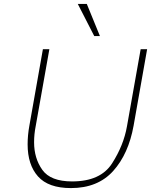

<svg xmlns="http://www.w3.org/2000/svg" viewBox="-20 -951 771 980"><path d="M121 -214Q121 -261 130 -310L199 -700H232L162 -306Q154 -266 154 -225Q154 -143 196 -84Q238 -25 348 -25Q493 -25 552 -117Q611 -209 628 -306L698 -700H731L662 -310Q636 -165 557.5 -78Q479 9 342 9Q227 9 174 -50.5Q121 -110 121 -214ZM377 -931H423L490 -767H461Z"/></svg>

Font: Be Vietnam Thin
Style: Italic
Weight: 250
Italic angle: -9°
Designer: Gabriel Lam
Foundry: TypeRant
Version: Version 3.000